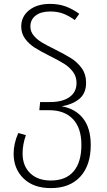

<svg xmlns="http://www.w3.org/2000/svg" viewBox="-20 -763 552 986"><path d="M446 -18Q446 86 392 144.5Q338 203 241 203Q152 203 101 153.5Q50 104 50 26Q50 -26 74 -80L113 -69Q96 -21 96 25Q96 89 135 126.5Q174 164 241 164Q318 164 358 117Q398 70 398 -19Q398 -106 354.5 -151.5Q311 -197 233 -197H182L186 -239H238Q301 -239 337 -264.5Q373 -290 373 -337Q373 -370 354.5 -394.5Q336 -419 308.5 -436Q281 -453 235 -476Q187 -500 158 -518.5Q129 -537 109 -564Q89 -591 89 -627Q89 -678 129.5 -710.5Q170 -743 237 -743Q281 -743 317 -730Q353 -717 387 -692L364 -660Q332 -683 303 -693.5Q274 -704 238 -704Q190 -704 163 -683Q136 -662 136 -627Q136 -601 152.5 -581Q169 -561 193.5 -546Q218 -531 261 -510Q313 -484 345 -464Q377 -444 399.5 -413Q422 -382 422 -340Q423 -287 390 -257.5Q357 -228 297 -217Q367 -205 406.5 -155Q446 -105 446 -18Z"/></svg>

Font: FiraGO ExtraLight
Style: Regular
Weight: 200
Designer: bBox Type
Foundry: bBox Type GmbH
Version: Version 1.001